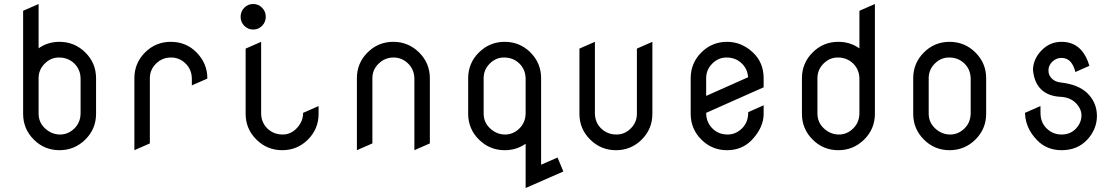

<svg xmlns="http://www.w3.org/2000/svg" viewBox="-20 -758 5655 969"><path d="M174.8 -185.1Q174.8 -140.1 207.5 -109.9Q240.7 -79.1 283.2 -79.1Q324.2 -79.1 355.5 -109.9Q385.7 -139.6 386.7 -185.1V-361.8Q385.7 -407.2 355.5 -437Q324.2 -467.8 277.3 -467.8Q236.3 -467.8 205.6 -437Q175.3 -406.7 174.8 -364.7V-361.8ZM96.7 -703.6 174.8 -737.8V-514.2Q220.7 -546.9 280.3 -546.9Q356.4 -546.9 410.6 -493.2Q464.8 -439.5 464.8 -363.3V-183.6Q464.8 -107.4 410.6 -53.7Q356.4 0 280.3 0Q204.1 0 150.4 -53.7Q96.7 -107.4 96.7 -183.6Z M658.2 0V-363.3Q658.2 -439.5 711.9 -493.2Q765.6 -546.9 841.8 -546.9Q919.4 -546.9 972.2 -493.2Q1026.4 -437.5 1026.4 -363.3V-361.3L948.2 -327.1V-361.8Q947.3 -407.2 917 -437Q885.7 -467.8 843.3 -467.8Q798.8 -467.8 767.6 -437Q736.3 -406.2 736.3 -363.3Q736.3 -362.3 736.3 -361.8V-34.2Z M1509.8 -188.5 1587.9 -222.7V-183.6Q1587.9 -107.4 1534.2 -53.7Q1480.5 0 1404.3 0Q1328.1 0 1273.9 -53.7Q1219.7 -107.4 1219.7 -183.6V-512.7L1297.9 -546.9V-185.1Q1298.8 -139.6 1329.1 -109.9Q1360.4 -79.1 1407.2 -79.1Q1448.2 -79.1 1479 -112.3Q1509.8 -145.5 1509.8 -188.5ZM1212.9 -627.7Q1194.3 -646.5 1194.3 -673.3Q1194.3 -700.2 1212.9 -719Q1231.4 -737.8 1257.8 -737.8Q1284.2 -737.8 1302.7 -719Q1321.3 -700.2 1321.3 -673.3Q1321.3 -646.5 1302.7 -627.7Q1284.2 -608.9 1257.8 -608.9Q1231.4 -608.9 1212.9 -627.7Z M1781.2 0V-363.3Q1781.2 -439.5 1835 -493.2Q1888.7 -546.9 1964.8 -546.9Q2041 -546.9 2095.2 -493.2Q2149.4 -439.5 2149.4 -363.3V-34.2L2071.3 0V-361.8Q2070.3 -407.2 2040 -437Q2008.8 -467.8 1966.3 -467.8Q1922.4 -467.8 1890.6 -436.5Q1859.4 -406.2 1859.4 -363.3Q1859.4 -362.3 1859.4 -361.8V-34.2Z M2632.8 190.9V-32.7Q2586.9 0 2527.3 0Q2451.2 0 2397 -53.7Q2342.8 -107.4 2342.8 -183.6V-363.3Q2342.8 -439.5 2397 -493.2Q2451.2 -546.9 2527.3 -546.9Q2603.5 -546.9 2657.2 -493.2Q2710.9 -439.5 2710.9 -363.3V73.2L2793.9 37.1L2823.2 107.4ZM2420.9 -185.1Q2420.9 -140.1 2453.6 -109.9Q2486.8 -79.1 2529.3 -79.1Q2570.3 -79.1 2601.6 -109.9Q2631.8 -139.6 2632.8 -185.1V-361.8Q2631.8 -407.2 2601.6 -437Q2570.3 -467.8 2523.4 -467.8Q2482.4 -467.8 2451.7 -437Q2421.4 -406.7 2420.9 -364.7V-361.8Z M3091.8 -79.1Q3132.8 -79.1 3163.6 -109.9Q3194.3 -140.6 3194.3 -183.6Q3194.3 -184.6 3194.3 -185.1V-512.7Q3194.3 -512.7 3272.5 -546.9V-183.6Q3272.5 -107.4 3218.8 -53.7Q3165 0 3088.9 0Q3012.7 0 2958.5 -53.7Q2904.3 -107.4 2904.3 -183.6V-512.7L2982.4 -546.9V-185.1Q2983.4 -139.6 3013.7 -109.9Q3044.9 -79.1 3091.8 -79.1Z M3652.3 -79.1Q3693.4 -79.1 3724.6 -109.9Q3754.9 -139.6 3755.9 -185.1V-191.9L3834 -226.6V-183.6Q3834 -115.2 3775.4 -52.7Q3725.6 0 3649.4 0Q3573.2 0 3519.5 -53.7Q3465.8 -107.4 3465.8 -183.6V-363.3Q3465.8 -439.5 3519.5 -493.2Q3573.2 -546.9 3649.4 -546.9Q3722.7 -546.9 3779.8 -493.2Q3834 -442.4 3834 -363.3V-317.4L3543.9 -188.5Q3543.9 -142.1 3574.7 -110.6Q3605.5 -79.1 3652.3 -79.1ZM3646.5 -467.8Q3605.5 -467.8 3574.7 -437Q3543.9 -406.2 3543.9 -363.3Q3543.9 -362.3 3543.9 -361.8V-273.9L3755.4 -368.2Q3752.9 -409.2 3724.6 -437Q3693.4 -467.8 3646.5 -467.8Z M4105.5 -185.1Q4105.5 -140.1 4138.2 -109.9Q4171.4 -79.1 4213.9 -79.1Q4254.9 -79.1 4286.1 -109.9Q4316.4 -139.6 4317.4 -185.1V-361.8Q4316.4 -407.2 4286.1 -437Q4254.9 -467.8 4208 -467.8Q4167 -467.8 4136.2 -437Q4106 -406.7 4105.5 -364.7V-361.8ZM4395.5 -737.8V-183.6Q4395.5 -107.4 4341.3 -53.7Q4287.1 0 4210.9 0Q4134.8 0 4081.1 -53.7Q4027.3 -107.4 4027.3 -183.6V-363.3Q4027.3 -439.5 4081.1 -493.2Q4134.8 -546.9 4210.9 -546.9Q4271 -546.9 4317.4 -513.7V-703.6Z M4667 -185.1Q4667 -140.1 4699.7 -109.9Q4732.9 -79.1 4775.4 -79.1Q4816.4 -79.1 4847.7 -109.9Q4877.9 -139.6 4878.9 -185.1V-361.8Q4877.9 -407.2 4847.7 -437Q4816.4 -467.8 4769.5 -467.8Q4728.5 -467.8 4697.8 -437Q4667.5 -406.7 4667 -364.7V-361.8ZM4588.9 -363.3Q4588.9 -439.5 4642.6 -493.2Q4696.3 -546.9 4772.5 -546.9Q4848.6 -546.9 4902.8 -493.2Q4957 -439.5 4957 -363.3V-183.6Q4957 -107.4 4902.8 -53.7Q4848.6 0 4772.5 0Q4696.3 0 4642.6 -53.7Q4588.9 -107.4 4588.9 -183.6Z M5337.9 -79.1Q5381.3 -79.1 5409.7 -108.4Q5438 -138.7 5438 -175.8Q5438 -208.5 5409.7 -237.8Q5380.9 -267.1 5331.5 -269.5Q5271 -272.5 5235.4 -306.2Q5200.7 -338.9 5193.8 -399.9Q5193.4 -404.3 5193.4 -408.7Q5195.8 -461.9 5236.3 -503.4Q5277.8 -546.9 5337.4 -546.9Q5400.4 -546.9 5438.5 -503.4Q5463.9 -474.1 5478 -425.8L5407.2 -394.5Q5399.4 -426.8 5383.3 -445.8Q5365.2 -465.8 5336.9 -465.8Q5310.1 -465.8 5290 -445.8Q5271.5 -427.2 5271.5 -403.8Q5271.5 -402.8 5271.5 -401.4Q5271.5 -377.9 5289.1 -360.8Q5305.2 -344.7 5335.9 -341.3Q5420.9 -331.5 5466.3 -289.1Q5516.1 -241.2 5516.1 -172.4V-170.9Q5515.1 -105.5 5467.8 -53.7Q5418 0 5337.9 0Q5261.2 0 5211.9 -52.7Q5156.7 -110.8 5153.3 -183.6L5152.8 -188.5L5231 -222.7L5231.4 -185.1Q5231.9 -139.6 5262.2 -109.9Q5293.5 -79.1 5337.9 -79.1Z"/></svg>

Font: NovaMono
Style: Regular
Weight: 400
Monospace: yes
Version: Version 1.2